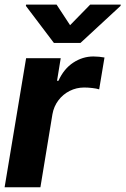

<svg xmlns="http://www.w3.org/2000/svg" viewBox="-21 -792 531 812"><path d="M-1.5 0 89.4 -545.9H235.8L220.2 -450.2H226.1Q249 -501 288.8 -527.1Q328.6 -553.2 374 -553.2Q385.7 -553.2 398.2 -552Q410.6 -550.8 420.9 -548.8L398.4 -414.1Q388.2 -417.5 369.9 -419.7Q351.6 -421.9 335 -421.9Q302.2 -421.9 273.7 -407.5Q245.1 -393.1 225.8 -367.4Q206.5 -341.8 200.7 -308.6L149.9 0ZM218.3 -772.5 275.4 -685.5 360.4 -772.5H489.7L488.8 -767.1L319.3 -610.4H207L88.4 -767.1L89.4 -772.5Z"/></svg>

Font: Inter Tight
Style: Bold Italic
Weight: 700
Italic angle: -9.39999°
Designer: Rasmus Andersson
Foundry: rsms
Version: Version 3.004